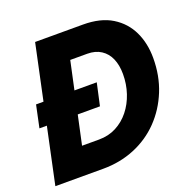

<svg xmlns="http://www.w3.org/2000/svg" viewBox="-126 -833 949 957"><g transform="rotate(-20 348.5 -355.0)"><path d="M57 -416H379L353 -298H32ZM159 -710H413Q506 -710 566 -673Q626 -636 655.5 -574Q685 -512 685 -434Q685 -340 653 -261Q621 -182 564 -123Q507 -64 429.5 -32Q352 0 262 0H8ZM292 -144Q343 -144 384 -165.5Q425 -187 454.5 -224Q484 -261 500 -309Q516 -357 516 -410Q516 -457 501 -492Q486 -527 456 -546.5Q426 -566 383 -566H293L202 -144Z"/></g></svg>

Font: Raleway Thin ExtraBold
Style: Italic
Weight: 800
Italic angle: -12°
Version: Version 4.026